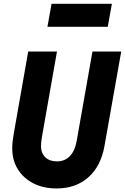

<svg xmlns="http://www.w3.org/2000/svg" viewBox="-20 -992 669 1028"><path d="M282.5 17Q212.5 17 159 -10.2Q105.5 -37.5 75.5 -85.8Q45.5 -134 45.5 -197.5Q45.5 -215.5 47.5 -234Q49.5 -252.5 53.5 -275.5L131 -716H285L204 -255.5Q202 -241.5 200.8 -230.5Q199.5 -219.5 199.5 -210Q199.5 -172 222.5 -150Q245.5 -128 284.5 -128Q327 -128 354 -156Q381 -184 390.5 -237L475 -716H629L539.5 -211Q520.5 -102.5 453.2 -42.8Q386 17 282.5 17ZM234 -848.5 256 -971.5H579L557 -848.5Z"/></svg>

Font: Google Sans Code
Style: Italic
Weight: 400
Italic angle: -10°
Monospace: yes
Designer: Google Sans Code Authors
Foundry: Google LLC
Version: Version 6.000